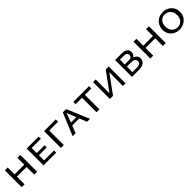

<svg xmlns="http://www.w3.org/2000/svg" viewBox="502 -2122 3775 3775"><g transform="rotate(-45 2389.5 -234.0)"><path d="M518 -468V0H438V-213H169V0H89V-468H169V-277H438V-468Z M1049 -61V0H696V-468H1029V-406H773V-265H989V-204H773V-61Z M1505 -404H1260V0H1180V-468H1505Z M1845 -155H1649L1589 0H1506L1701 -468H1793L1989 0H1907ZM1822 -213 1745 -406 1671 -213Z M2429 -404H2251V0H2171V-404H1993V-468H2429Z M2977 0H2903L2905 -380L2629 0H2542V-468H2617L2614 -83L2894 -468H2977Z M3535 -137Q3535 -75 3487.5 -37.5Q3440 0 3357 0H3155V-468H3349Q3416 -468 3457 -437Q3498 -406 3498 -354Q3498 -324 3484 -298Q3470 -272 3445 -253Q3488 -238 3511.5 -208Q3535 -178 3535 -137ZM3228 -407V-273H3348Q3385 -273 3405.5 -291Q3426 -309 3426 -341Q3426 -370 3404.5 -388.5Q3383 -407 3339 -407ZM3459 -137Q3459 -174 3428.5 -194Q3398 -214 3335 -214H3228V-60H3359Q3408 -60 3433.5 -80Q3459 -100 3459 -137Z M4095 -468V0H4015V-213H3746V0H3666V-468H3746V-277H4015V-468Z M4233 -229Q4233 -296 4265.5 -352.5Q4298 -409 4355.5 -441.5Q4413 -474 4485 -474Q4554 -474 4609.5 -443Q4665 -412 4697 -357.5Q4729 -303 4729 -236Q4729 -166 4695.5 -111Q4662 -56 4604 -25Q4546 6 4476 6Q4407 6 4351.5 -25Q4296 -56 4264.5 -109.5Q4233 -163 4233 -229ZM4644 -229Q4644 -283 4622.5 -325Q4601 -367 4563.5 -390.5Q4526 -414 4478 -414Q4408 -414 4363 -365.5Q4318 -317 4318 -237Q4318 -183 4339 -141.5Q4360 -100 4398 -76.5Q4436 -53 4484 -53Q4555 -53 4599.5 -101.5Q4644 -150 4644 -229Z"/></g></svg>

Font: Ysabeau SC Medium
Style: Regular
Weight: 500
Designer: Christian Thalmann (Catharsis Fonts)
Version: Version 0.003